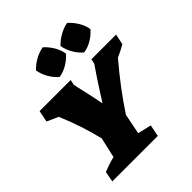

<svg xmlns="http://www.w3.org/2000/svg" viewBox="-250 -1096 1253 1253"><g transform="rotate(-45 376.0 -470.0)"><path d="M57 0 71 -73Q96 -83 121.5 -91.5Q147 -100 175 -107L207 -247Q189 -321 164.5 -395.5Q140 -470 108 -545L30 -580L46 -660H333L325 -623Q337 -569 349.5 -514Q362 -459 372 -405Q405 -458 441.5 -514Q478 -570 517 -626L524 -660H752L737 -587Q696 -563 654 -545Q590 -470 533 -394.5Q476 -319 427 -244L399 -103L493 -81L477 0ZM355 -940Q385 -913 406 -877.5Q427 -842 433 -804Q408 -774 371 -752Q334 -730 296 -725Q267 -749 245.5 -786Q224 -823 217 -864Q243 -892 279 -912.5Q315 -933 355 -940ZM580 -940Q610 -913 631.5 -877.5Q653 -842 659 -804Q634 -774 597.5 -752Q561 -730 522 -725Q493 -749 471.5 -786Q450 -823 443 -864Q470 -892 506 -912.5Q542 -933 580 -940Z"/></g></svg>

Font: Piazzolla SC Black
Style: Italic
Weight: 900
Italic angle: -11.3°
Designer: Juan Pablo del Peral
Foundry: Huerta Tipografica
Version: Version 1.330